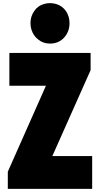

<svg xmlns="http://www.w3.org/2000/svg" viewBox="-20 -1209 640 1229"><path d="M30 0V-110L274 -660H40V-870H560V-760L315 -210H570V0ZM175 -1061Q175 -1104 199 -1138Q209 -1154 225.5 -1166Q242 -1178 260 -1183Q279 -1189 300 -1189Q320 -1189 339 -1183.5Q358 -1178 375 -1166Q407 -1142 419 -1103Q425 -1083 425 -1061Q425 -1006 390 -968Q355 -930 300 -930Q257 -930 226 -955Q210 -967 199 -982.5Q188 -998 181 -1020Q175 -1039 175 -1061Z"/></svg>

Font: Boldonse
Style: Regular
Weight: 400
Designer: Universitype Foundry
Foundry: Universitype Foundry
Version: Version 1.000; ttfautohint (v1.8.4.7-5d5b)